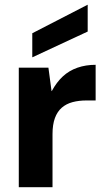

<svg xmlns="http://www.w3.org/2000/svg" viewBox="-20 -777 435 797"><path d="M58 0V-496H181L194 -399H195Q215 -436 241 -460Q267 -484 301.5 -496Q336 -508 377 -508V-360H339Q307 -360 281 -353Q255 -346 236.5 -330Q218 -314 208 -287Q198 -260 198 -220V0ZM114 -539V-639L343 -757H344V-646Z"/></svg>

Font: DM Sans 28pt ExtraBold
Style: Regular
Weight: 800
Version: Version 4.004;gftools[0.9.30]